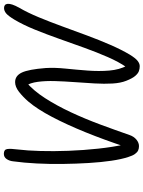

<svg xmlns="http://www.w3.org/2000/svg" viewBox="109 -862 764 1023"><g transform="rotate(-90 491.5 -350.0)"><path d="M651 12Q637 12 624.5 7.5Q612 3 599 -12Q586 -27 573 -60Q561 -90 558.5 -133.5Q556 -177 559 -229Q562 -281 566 -335.5Q570 -390 571.5 -440Q573 -490 567.5 -531Q562 -572 546 -596L566 -593Q521 -555 481 -493Q441 -431 405.5 -355Q370 -279 340 -198Q310 -117 284 -42Q276 -19 259.5 -5.5Q243 8 225 8Q212 8 202 3.5Q192 -1 183 -13.5Q174 -26 167 -49Q155 -85 147 -139.5Q139 -194 135 -260Q131 -326 130 -397Q129 -468 132.5 -536.5Q136 -605 144 -663Q146 -682 156 -697Q166 -712 184 -712Q207 -712 209.5 -693.5Q212 -675 207 -637Q201 -588 199 -517.5Q197 -447 200 -367.5Q203 -288 211.5 -209Q220 -130 235 -62L221 -64Q258 -176 298.5 -276Q339 -376 380.5 -455Q422 -534 462 -581Q488 -611 514.5 -631.5Q541 -652 566 -652Q600 -652 617 -616Q634 -580 641 -489Q644 -441 638 -383Q632 -325 627.5 -265Q623 -205 627.5 -150.5Q632 -96 654 -55L645 -58Q674 -100 699.5 -158.5Q725 -217 749 -283.5Q773 -350 797 -418Q821 -486 846 -547.5Q871 -609 899 -656Q919 -689 932.5 -700Q946 -711 961 -711Q970 -711 976 -706.5Q982 -702 983 -692Q984 -682 979 -666.5Q974 -651 961 -628Q936 -585 911.5 -526Q887 -467 863 -401Q839 -335 814.5 -269Q790 -203 764.5 -144.5Q739 -86 713 -42Q694 -11 679.5 0.5Q665 12 651 12Z"/></g></svg>

Font: Shantell Sans Light
Style: Italic
Weight: 300
Italic angle: -11°
Designer: Stephen Nixon, Anya Danilova, Shantell Martin
Foundry: Arrow Type
Version: Version 1.008;[ac192a2d6]